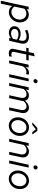

<svg xmlns="http://www.w3.org/2000/svg" viewBox="1881 -2656 962 4809"><g transform="rotate(90 2362.5 -252.0)"><path d="M-22 209Q16 34 53 -139.5Q90 -313 128 -488H198Q195 -475 192.5 -462Q190 -449 187 -436Q213 -462 249 -477Q285 -492 325 -492Q367 -492 403 -475Q439 -458 465 -428Q491 -398 505.5 -357.5Q520 -317 520 -271Q520 -212 499 -161Q478 -110 443 -72.5Q408 -35 362.5 -13.5Q317 8 267 8Q216 8 175.5 -12.5Q135 -33 111 -74Q96 -3 80.5 67.5Q65 138 50 209ZM299 -430Q264 -430 232.5 -416.5Q201 -403 176 -380Q162 -318 149.5 -256.5Q137 -195 123 -133Q141 -98 177.5 -77Q214 -56 258 -56Q296 -56 330.5 -71.5Q365 -87 391.5 -114.5Q418 -142 433.5 -180.5Q449 -219 449 -265Q449 -301 438 -331Q427 -361 407.5 -383Q388 -405 360 -417.5Q332 -430 299 -430Z M777 7Q741 7 711.5 -2.5Q682 -12 660.5 -30Q639 -48 627 -73Q615 -98 615 -130Q615 -163 628.5 -192Q642 -221 666.5 -242Q691 -263 725.5 -275Q760 -287 802 -287Q848 -287 889.5 -274Q931 -261 963 -240Q966 -255 969 -269.5Q972 -284 976 -299Q990 -365 962 -400Q934 -435 865 -435Q833 -435 800.5 -426Q768 -417 725 -398Q720 -412 715 -426.5Q710 -441 705 -455Q753 -475 794.5 -485Q836 -495 878 -495Q975 -495 1021 -444Q1067 -393 1048 -305Q1031 -228 1014 -152.5Q997 -77 980 0H909Q911 -11 914 -23Q917 -35 919 -46Q851 7 777 7ZM684 -138Q684 -94 714 -71Q744 -48 798 -48Q834 -48 866 -60Q898 -72 931 -98L952 -191Q922 -213 888 -223Q854 -233 809 -233Q755 -233 719.5 -206.5Q684 -180 684 -138Z M1185 -117Q1202 -195 1218 -272.5Q1234 -350 1251 -428H1153Q1157 -443 1160 -458Q1163 -473 1167 -488H1264Q1271 -522 1278 -555Q1285 -588 1292 -622Q1312 -627 1330.5 -630.5Q1349 -634 1369 -639Q1361 -601 1352.5 -563.5Q1344 -526 1336 -488H1474Q1470 -473 1467 -458Q1464 -443 1460 -428H1323Q1307 -354 1292 -280Q1277 -206 1259 -133Q1250 -91 1264.5 -73Q1279 -55 1326 -55Q1339 -55 1349.5 -57Q1360 -59 1382 -65Q1378 -48 1375 -32.5Q1372 -17 1368 0Q1355 2 1341.5 5Q1328 8 1315 8Q1310 9 1306 9Q1302 9 1297 9Q1231 9 1201 -23.5Q1171 -56 1185 -117Z M1472 0Q1499 -123 1525.5 -244Q1552 -365 1579 -488H1651Q1646 -465 1641 -443.5Q1636 -422 1631 -399Q1657 -444 1695.5 -470.5Q1734 -497 1778 -497Q1789 -497 1804.5 -494Q1820 -491 1829 -488L1814 -422Q1806 -426 1796 -428Q1786 -430 1774 -432Q1770 -432 1766.5 -432.5Q1763 -433 1759 -433Q1719 -433 1682 -409Q1645 -385 1619 -342L1544 0Z M1986 -608Q1965 -608 1952.5 -621.5Q1940 -635 1940 -655Q1940 -677 1957 -695Q1974 -713 1997 -713Q2016 -713 2029.5 -698Q2043 -683 2043 -666Q2043 -642 2025.5 -625Q2008 -608 1986 -608ZM1996 -488Q1970 -365 1943 -244Q1916 -123 1890 0H1818Q1845 -123 1871.5 -244Q1898 -365 1925 -488Z M2038 0Q2065 -123 2091.5 -244Q2118 -365 2145 -488H2216Q2212 -469 2208 -450.5Q2204 -432 2200 -413Q2232 -452 2269.5 -473.5Q2307 -495 2349 -495Q2399 -495 2434.5 -468.5Q2470 -442 2482 -396Q2560 -495 2656 -495Q2693 -495 2721 -480.5Q2749 -466 2766.5 -440.5Q2784 -415 2789.5 -380.5Q2795 -346 2786 -306Q2769 -229 2753 -153Q2737 -77 2720 0H2649Q2665 -75 2681 -149Q2697 -223 2713 -298Q2719 -328 2715 -353Q2711 -378 2699 -396Q2687 -414 2667.5 -424.5Q2648 -435 2623 -435Q2587 -435 2553.5 -415.5Q2520 -396 2487 -354Q2487 -342 2485.5 -330Q2484 -318 2482 -306Q2465 -229 2449 -153Q2433 -77 2416 0H2344L2407 -291Q2414 -322 2410.5 -348.5Q2407 -375 2395.5 -394.5Q2384 -414 2364 -424.5Q2344 -435 2318 -435Q2282 -435 2249 -417Q2216 -399 2189 -363Q2169 -272 2149.5 -181.5Q2130 -91 2110 0Z M2896 0ZM2896 -218Q2896 -274 2915.5 -324.5Q2935 -375 2969.5 -413.5Q3004 -452 3051 -474.5Q3098 -497 3152 -497Q3198 -497 3237 -480Q3276 -463 3304 -432.5Q3332 -402 3347.5 -360Q3363 -318 3363 -269Q3363 -209 3341.5 -157.5Q3320 -106 3284 -69Q3248 -32 3201.5 -11Q3155 10 3106 10Q3058 10 3019.5 -7.5Q2981 -25 2953.5 -55.5Q2926 -86 2911 -127.5Q2896 -169 2896 -218ZM3110 -55Q3147 -55 3180 -71.5Q3213 -88 3237.5 -116.5Q3262 -145 3276.5 -184.5Q3291 -224 3291 -269Q3291 -304 3280.5 -334Q3270 -364 3251.5 -386Q3233 -408 3206.5 -420.5Q3180 -433 3149 -433Q3108 -433 3074.5 -414.5Q3041 -396 3017 -366Q2993 -336 2980 -297.5Q2967 -259 2967 -219Q2967 -183 2977.5 -153Q2988 -123 3006.5 -101Q3025 -79 3051.5 -67Q3078 -55 3110 -55ZM3269 -579 3195 -667 3085 -579H3024L3161 -706H3238L3325 -579Z M3436 0Q3463 -123 3489.5 -244Q3516 -365 3543 -488H3614Q3610 -470 3606.5 -452.5Q3603 -435 3599 -417Q3630 -455 3669.5 -475Q3709 -495 3752 -495Q3792 -495 3823 -480.5Q3854 -466 3873.5 -440Q3893 -414 3899.5 -378Q3906 -342 3897 -300Q3881 -225 3865 -150Q3849 -75 3833 0H3761Q3777 -72 3792 -142.5Q3807 -213 3823 -285Q3830 -317 3826.5 -344.5Q3823 -372 3809.5 -392Q3796 -412 3773.5 -423.5Q3751 -435 3721 -435Q3683 -435 3648.5 -417Q3614 -399 3588 -367Q3568 -275 3548 -183.5Q3528 -92 3508 0Z M4146 -608Q4125 -608 4112.5 -621.5Q4100 -635 4100 -655Q4100 -677 4117 -695Q4134 -713 4157 -713Q4176 -713 4189.5 -698Q4203 -683 4203 -666Q4203 -642 4185.5 -625Q4168 -608 4146 -608ZM4156 -488Q4130 -365 4103 -244Q4076 -123 4050 0H3978Q4005 -123 4031.5 -244Q4058 -365 4085 -488Z M4228 -218Q4228 -274 4247.5 -324.5Q4267 -375 4301.5 -413.5Q4336 -452 4383 -474.5Q4430 -497 4484 -497Q4530 -497 4569 -480Q4608 -463 4636 -432.5Q4664 -402 4679.5 -360Q4695 -318 4695 -269Q4695 -209 4673.5 -157.5Q4652 -106 4616 -69Q4580 -32 4533.5 -11Q4487 10 4438 10Q4390 10 4351.5 -7.5Q4313 -25 4285.5 -55.5Q4258 -86 4243 -127.5Q4228 -169 4228 -218ZM4442 -55Q4479 -55 4512 -71.5Q4545 -88 4569.5 -116.5Q4594 -145 4608.5 -184.5Q4623 -224 4623 -269Q4623 -304 4612.5 -334Q4602 -364 4583.5 -386Q4565 -408 4538.5 -420.5Q4512 -433 4481 -433Q4440 -433 4406.5 -414.5Q4373 -396 4349 -366Q4325 -336 4312 -297.5Q4299 -259 4299 -219Q4299 -183 4309.5 -153Q4320 -123 4338.5 -101Q4357 -79 4383.5 -67Q4410 -55 4442 -55Z"/></g></svg>

Font: Rosa Sans Light
Style: Italic
Weight: 300
Italic angle: -12°
Designer: Pentagram / MCKL
Foundry: Pentagram / MCKL
Version: Version 1.005;September 16, 2019;FontCreator 11.5.0.2425 64-